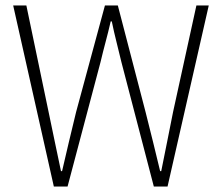

<svg xmlns="http://www.w3.org/2000/svg" viewBox="-20 -679 810 699"><path d="M176 0 28 -659H76L157 -271Q168 -217 179.5 -163Q191 -109 202 -56H206Q218 -109 231 -163Q244 -217 257 -271L362 -659H409L510 -271Q524 -217 537 -163Q550 -109 563 -56H567Q578 -109 588.5 -163Q599 -217 610 -271L695 -659H740L590 0H540L422 -453Q413 -491 404 -526.5Q395 -562 387 -601H383Q374 -562 364.5 -526.5Q355 -491 346 -453L226 0Z"/></svg>

Font: Mada Light
Style: Regular
Weight: 300
Designer: Khaled Hosny
Version: Version 1.5